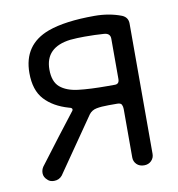

<svg xmlns="http://www.w3.org/2000/svg" viewBox="-62 -548 560 605"><g transform="rotate(-10 217.5 -245.5)"><path d="M352 0Q337 0 328 -9Q319 -18 319 -31V-186Q319 -194 316 -200Q313 -206 302 -206H274Q251 -206 235.5 -203Q220 -200 211 -188L90 -13Q80 -1 64 -1Q51 -1 44 -8Q32 -18 32 -31Q32 -42 38 -51L57 -76Q76 -101 102.5 -136Q129 -171 155 -204Q160 -209 160 -213Q160 -218 150 -220Q101 -234 73.5 -264Q46 -294 46 -349Q46 -440 130 -471Q185 -491 279 -491Q326 -491 365 -476Q384 -468 384 -448V-31Q384 -18 375 -9Q366 0 352 0ZM305 -266Q319 -266 319 -282V-411Q319 -429 298 -430Q271 -432 237 -432Q213 -432 191 -430Q110 -420 110 -349Q110 -310 130.5 -292.5Q151 -275 188 -270.5Q225 -266 281 -266Z"/></g></svg>

Font: Gardens CM
Style: Regular
Weight: 400
Designer: Created by: Aleksander Shevchuk, 2010. Modifed by: Daren Olsen, 2020.
Foundry: High-Logic / FontCreator v.13.0.0 build 2663 (64-bit)
Version: Version 3.003 Ukrainian, initial release